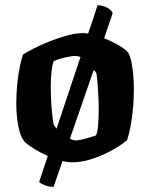

<svg xmlns="http://www.w3.org/2000/svg" viewBox="-20 -628 581 743"><path d="M476 -424.5Q484 -410 488.8 -386.5Q493.5 -363 495.8 -335.5Q498 -308 498 -280.5Q498 -224 490.2 -170.2Q482.5 -116.5 471.5 -85.5Q459.5 -74.5 436.5 -60Q413.5 -45.5 384 -31.8Q354.5 -18 322.5 -9Q290.5 0 260 0Q250.5 0 241 -1.2Q231.5 -2.5 222 -5L187.5 95Q168.5 95 152.5 88.5Q136.5 82 131.5 76L165 -24.5Q132.5 -39 106.5 -55.8Q80.5 -72.5 72.5 -82.5Q57 -104 50 -144Q43 -184 43 -228.5Q43 -267 46.8 -303Q50.5 -339 56.5 -369Q62.5 -399 69 -417Q83 -426 110 -440Q137 -454 170.8 -467.5Q204.5 -481 239.2 -490.5Q274 -500 302.5 -500Q306.5 -500 311.5 -499.5Q316.5 -499 321 -498Q332.5 -531 341.8 -559.2Q351 -587.5 357.5 -608Q383.5 -606.5 399 -595.8Q414.5 -585 416 -577L383 -480Q413 -468 439.2 -452.8Q465.5 -437.5 476 -424.5ZM176.5 -290.5Q176.5 -248 180 -207Q183.5 -166 187 -148.5Q188 -145 191.2 -140.2Q194.5 -135.5 199 -130L291.5 -407.5Q286 -409.5 280.8 -410.5Q275.5 -411.5 270.5 -411.5Q260.5 -411.5 244.2 -408.2Q228 -405 212.5 -400.5Q197 -396 188 -391.5Q184.5 -384.5 181.8 -368.2Q179 -352 177.8 -331.8Q176.5 -311.5 176.5 -290.5ZM351.5 -104Q357.5 -116.5 359.8 -145.2Q362 -174 362 -205Q362 -230.5 360.5 -258.2Q359 -286 357.2 -309.2Q355.5 -332.5 353 -344Q352 -346.5 349.2 -350.2Q346.5 -354 342.5 -357L250.5 -91Q257 -88.5 262.8 -86.5Q268.5 -84.5 272.5 -84.5Q280.5 -84.5 296.2 -88Q312 -91.5 327.8 -96.2Q343.5 -101 351.5 -104Z"/></svg>

Font: Texturina Medium
Style: Regular
Weight: 500
Designer: Guillermo Torres Carreño
Foundry: Omnibus-Type
Version: Version 1.003